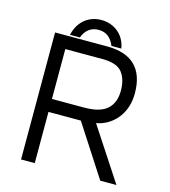

<svg xmlns="http://www.w3.org/2000/svg" viewBox="-116 -882 863 974"><g transform="rotate(15 315.5 -394.5)"><path d="M85 0V-667H359Q457 -667 506.5 -618Q556 -569 556 -473Q556 -415 532 -370Q508 -325 465 -299Q422 -273 364 -273L394 -293L586 0H501L303 -306L339 -269H157V0ZM157 -337H326Q409 -337 446.5 -370.5Q484 -404 484 -468Q484 -528 456 -563.5Q428 -599 351 -599H157ZM296 -789Q329 -789 357 -776Q385 -763 404.5 -738Q424 -713 431 -675H379Q367 -705 346.5 -721Q326 -737 296 -737Q266 -737 245 -721Q224 -705 213 -675H161Q170 -713 189.5 -738Q209 -763 236.5 -776Q264 -789 296 -789Z"/></g></svg>

Font: Maven Pro
Style: Regular
Weight: 400
Designer: Joe Prince
Foundry: Joe Prince
Version: Version 2.103